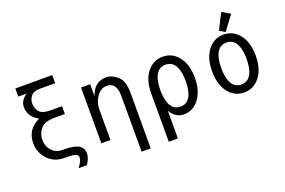

<svg xmlns="http://www.w3.org/2000/svg" viewBox="-116 -1144 2576 1737"><g transform="rotate(-20 1172.0 -275.5)"><path d="M406.2 141.1Q448.7 87.4 448.7 52.7Q448.7 33.2 432.6 22.9Q412.1 9.8 317.4 9.8Q217.3 9.8 155.8 -58.6Q97.7 -124 97.7 -211.9Q97.7 -343.3 224.1 -402.8Q129.9 -454.6 129.9 -547.4Q129.9 -608.4 194.3 -654.3H115.2V-732.4H470.7V-654.3H321.8Q266.6 -654.3 241.2 -627Q212.4 -595.2 212.4 -550.8Q212.4 -495.6 247.1 -463.9Q275.9 -437.5 348.1 -437.5H457.5V-361.8H348.1Q263.2 -361.8 224.4 -316.7Q185.5 -271.5 185.5 -211.9Q185.5 -153.3 218.3 -113.8Q258.8 -64.9 317.4 -64.9Q451.7 -64.9 492.2 -30.8Q523.9 -3.9 523.9 41Q523.9 85.4 486.3 141.1Z M676.8 0V-537.1H764.6V-421.4Q806.2 -546.9 919.4 -546.9Q981.4 -546.9 1036.6 -492.2Q1081.1 -448.2 1081.1 -341.3V195.3H993.2V-341.3Q993.2 -410.2 968.3 -441.9Q944.8 -472.2 897.9 -472.2Q848.6 -472.2 813.5 -430.2Q764.6 -372.1 764.6 -289.1V0Z M1562 -129.9Q1586.9 -181.2 1586.9 -268.6Q1586.9 -356 1562 -407.2Q1531.2 -470.2 1464.8 -470.2Q1398.4 -470.2 1367.7 -407.2Q1342.8 -356 1342.8 -268.6Q1342.8 -181.2 1367.7 -129.9Q1398.4 -66.9 1464.8 -66.9Q1531.2 -66.9 1562 -129.9ZM1254.9 -268.6Q1254.9 -394 1311.5 -468.8Q1370.6 -546.9 1464.8 -546.9Q1559.1 -546.9 1618.2 -468.8Q1674.8 -394 1674.8 -268.6Q1674.8 -143.1 1618.2 -68.4Q1559.1 9.8 1469.2 9.8Q1391.6 9.8 1342.8 -70.3V195.3H1254.9Z M2147.9 -129.9Q2172.9 -181.2 2172.9 -268.6Q2172.9 -356 2147.9 -407.2Q2117.2 -470.2 2050.8 -470.2Q1984.4 -470.2 1953.6 -407.2Q1928.7 -356 1928.7 -268.6Q1928.7 -181.2 1953.6 -129.9Q1984.4 -66.9 2050.8 -66.9Q2117.2 -66.9 2147.9 -129.9ZM1897.5 -68.4Q1840.8 -143.1 1840.8 -268.6Q1840.8 -394 1897.5 -468.8Q1956.5 -546.9 2050.8 -546.9Q2145 -546.9 2204.1 -468.8Q2260.7 -394 2260.7 -268.6Q2260.7 -143.1 2204.1 -68.4Q2145 9.8 2050.8 9.8Q1956.5 9.8 1897.5 -68.4ZM2102.5 -746.1 2181.6 -700.2 2078.1 -561.5 2024.4 -592.8Z"/></g></svg>

Font: Consola Mono
Style: Book
Weight: 400
Monospace: yes
Version: Version 2.001